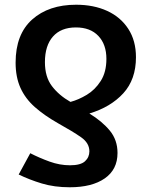

<svg xmlns="http://www.w3.org/2000/svg" viewBox="-20 -572 640 812"><path d="M302 -552Q376 -552 433 -526Q490 -500 522.5 -450Q555 -400 555 -330Q555 -236 501.5 -177.5Q448 -119 358 -92Q412 -59 444.5 -19.5Q477 20 477 75Q477 145 423 182.5Q369 220 275 220Q210 220 157 204Q104 188 59 166L108 76Q147 96 190 111.5Q233 127 276 127Q321 127 339.5 110Q358 93 358 68Q358 33 323 8.5Q288 -16 225 -51Q167 -84 127 -119.5Q87 -155 66.5 -200.5Q46 -246 46 -307Q46 -427 116 -489.5Q186 -552 302 -552ZM301 -456Q238 -456 204 -417.5Q170 -379 170 -309Q170 -247 199.5 -208Q229 -169 278 -141Q312 -150 347 -171Q382 -192 406 -229.5Q430 -267 430 -323Q430 -384 396 -420Q362 -456 301 -456Z"/></svg>

Font: Noto Sans Mono SemiBold
Style: Regular
Weight: 600
Designer: Monotype Design Team
Foundry: Monotype Imaging Inc.
Version: Version 2.014; ttfautohint (v1.8.4.7-5d5b)